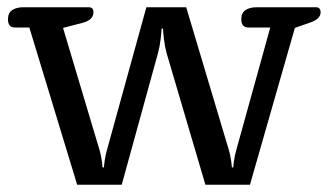

<svg xmlns="http://www.w3.org/2000/svg" viewBox="-20 -510 906 530"><path d="M61 -434H21Q2 -434 2 -457Q2 -474 13.5 -482Q25 -490 45 -490H225Q238 -490 238 -476Q238 -455 208 -447L154 -433L255 -95Q259 -81 261 -66.5Q263 -52 263 -48H267Q267 -52 269 -66.5Q271 -81 275 -95L384 -490H494L612 -95Q616 -81 618 -66.5Q620 -52 620 -48H624Q624 -52 626 -66.5Q628 -81 632 -95L726 -434H666Q646 -434 646 -457Q646 -474 657.5 -482Q669 -490 689 -490H852Q865 -490 865 -476Q865 -457 834 -447L794 -433L670 0H547L440 -363Q435 -381 432.5 -402.5Q430 -424 430 -431H426Q426 -424 423.5 -402.5Q421 -381 416 -363L316 0H193Z"/></svg>

Font: Maitree Medium
Style: Regular
Weight: 500
Designer: CadsonDemak Team
Foundry: CadsonDemak
Version: Version 1.000